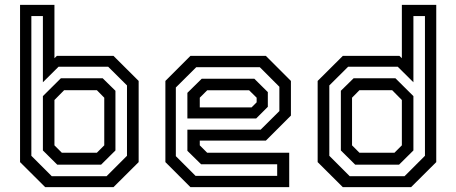

<svg xmlns="http://www.w3.org/2000/svg" viewBox="-20 -770 1878 790"><path d="M166 0 62.5 -103V-750H204V-530.5L214 -540H447L550.5 -437V-103L447 0ZM215.5 -92.5 156.5 -151V-374.5L230.5 -448H402.5L455 -396.5V-151L396 -92.5ZM234.5 -141.5H378.5L409 -172V-368L378.5 -399H244L204 -358.5V-172ZM193 -45H418.5L502.5 -129V-418.5L425 -495.5H221L156.5 -431.5V-704H109V-129Z M1074 -540 1177 -437V-294.5L1074 -191.5H802V-172L832.5 -141.5H1170V0H763.5L660.5 -103V-437L763.5 -540ZM1026.5 -446 1082 -391V-330.5L1034 -282.5H751V-388L810 -446ZM1049 -493.5H787.5L703.5 -410V-127.5L784.5 -46.5H1120.5V-94H807.5L751 -149.5V-236.5H1052.5L1129.5 -313V-413ZM1005 -398.5H832.5L802 -368V-328H1015L1036 -349V-368Z M1671.5 0H1390.5L1287 -103V-437L1390.5 -540H1623.5L1633.5 -530.5V-750H1775V-103ZM1622 -92.5H1441.5L1382.5 -151V-396.5L1435 -448H1607L1681 -374.5V-151ZM1603 -141.5 1633.5 -172V-358.5L1593.5 -399H1459L1428.5 -368V-172L1459 -141.5ZM1644.5 -45 1728.5 -129V-704H1681V-431.5L1616.5 -495.5H1412.5L1335 -418.5V-129L1419 -45Z"/></svg>

Font: Tourney Medium
Style: Regular
Weight: 500
Designer: Tyler Finck
Foundry: Etcetera Type Co
Version: Version 1.015